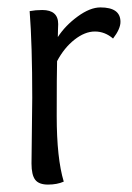

<svg xmlns="http://www.w3.org/2000/svg" viewBox="-20 -495 355 518"><path d="M65 -54 67 -231Q67 -374 60 -465Q76 -468 94 -468Q137 -468 137 -430Q137 -428 136.5 -416.5Q136 -405 136 -395Q156 -426 189.5 -450.5Q223 -475 251 -475Q305 -475 305 -436Q305 -417 285 -391Q263 -410 236 -410Q209 -410 181 -388Q153 -366 134 -330Q133 -296 133 -182Q133 -68 152 -5Q134 3 109.5 3Q85 3 75 -10Q65 -23 65 -54Z"/></svg>

Font: Overlock
Style: Regular
Weight: 400
Designer: Dario Muhafara
Foundry: Dario Manuel Muhafara
Version: Version 1.001